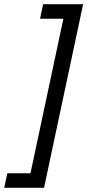

<svg xmlns="http://www.w3.org/2000/svg" viewBox="-93 -734 415 912"><path d="M51.8 88.9 208 -645H97.2L111.8 -713.9H301.8L116.2 158.2H-73.2L-58.1 88.9Z"/></svg>

Font: Open Sans Hebrew
Style: Italic
Weight: 400
Italic angle: -12°
Foundry: Ascender Corporation, Yanek Iontef
Version: Version 2.001;PS 002.001;hotconv 1.0.70;makeotf.lib2.5.58329